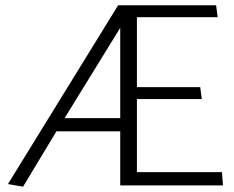

<svg xmlns="http://www.w3.org/2000/svg" viewBox="-20 -700 882 725"><path d="M434 0H822L818 -50H497V-326H742L736 -371H497V-635H802L796 -680H426L10 -5L67 5L193 -204H434ZM434 -595V-254H224Z"/></svg>

Font: Catamaran Light
Style: Regular
Weight: 300
Designer: Pria Ravichandran
Version: Version 2.000